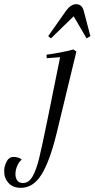

<svg xmlns="http://www.w3.org/2000/svg" viewBox="-157 -672 453 920"><path d="M66 -410Q135 -419 195 -435L209 -425L114 -32Q81 102 41.5 165Q2 228 -57 228Q-95 228 -116 205Q-137 182 -137 148Q-137 125 -125.5 102.5Q-114 80 -92 80Q-80 80 -69 83.5Q-58 87 -53 93Q-66 103 -74.5 123Q-83 143 -83 162Q-83 181 -74 193Q-65 205 -47 205Q-19 205 -1 173.5Q17 142 31 84.5Q45 27 72 -106L131 -398L67 -393ZM258 -488 196 -594 87 -488 74 -499 160 -621Q183 -652 208 -652Q235 -652 244 -621L276 -499Z"/></svg>

Font: Arapey
Style: Italic
Weight: 400
Italic angle: -12°
Designer: Eduardo Rodriguez Tunni
Foundry: Eduardo Rodriguez Tunni
Version: Version 3.000